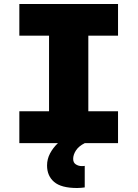

<svg xmlns="http://www.w3.org/2000/svg" viewBox="-20 -718 690 963"><path d="M226 0V-698H423V0ZM77 -698H572V-539H77ZM77 -160H572V0H77ZM405 222Q397 223 387.5 224Q378 225 367 225Q287 225 251.5 194.5Q216 164 216 112Q216 80 231 51.5Q246 23 271 -0.5Q296 -24 325 -40L405 0Q375 15 361 36.5Q347 58 347 79Q347 98 360.5 106.5Q374 115 389 115Q393 115 396.5 115Q400 115 405 114Z"/></svg>

Font: Azeret Mono ExtraBold
Style: Regular
Weight: 800
Designer: Martin Vácha
Foundry: Displaay
Version: Version 1.002